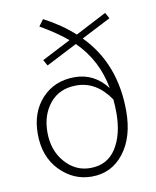

<svg xmlns="http://www.w3.org/2000/svg" viewBox="-83 -788 701 864"><g transform="rotate(-10 267.5 -356.0)"><path d="M267 12Q183 12 121.5 -51.5Q60 -115 60 -219Q60 -318 117.5 -380Q175 -442 267 -442Q357 -442 415 -366Q391 -498 299 -588L157 -515L142 -542L274 -610Q226 -651 151 -694L173 -724Q253 -682 311 -629L453 -703L468 -676L334 -607Q470 -469 470 -252Q470 -133 414 -60.5Q358 12 267 12ZM267 -27Q345 -27 385 -89.5Q425 -152 425 -251Q425 -283 422 -313Q360 -404 269 -404Q191 -404 147.5 -351Q104 -298 104 -219Q104 -136 151.5 -81.5Q199 -27 267 -27Z"/></g></svg>

Font: Toshiba Sans Light
Style: Regular
Weight: 300
Designer: Paul D. Hunt
Foundry: Toshiba Corporation
Version: Version 2.020;PS 2.0;hotconv 1.0.86;makeotf.lib2.5.63406